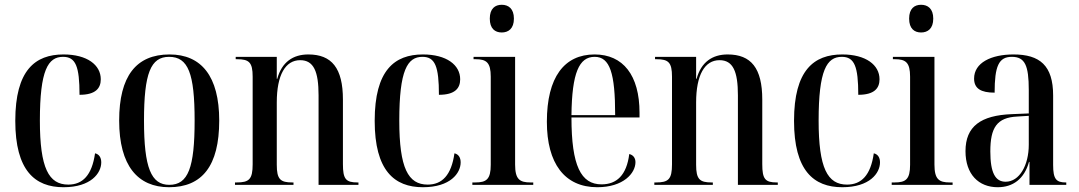

<svg xmlns="http://www.w3.org/2000/svg" viewBox="-20 -774 4519 804"><path d="M246 10C361 10 404 -49 404 -94C404 -113 396 -128 378 -132C365 -40 326 -1 266 -1C184 -1 147 -70 147 -269C147 -480 181 -536 244 -536C297 -536 313 -496 313 -377C381 -377 402 -405 402 -442C402 -502 345 -546 246 -546C127 -546 44 -480 44 -268C44 -60 126 10 246 10Z M688 10C826 10 898 -79 898 -269C898 -455 823 -546 690 -546C550 -546 479 -455 479 -269C479 -80 557 10 688 10ZM689 0C613 0 583 -71 583 -269C583 -467 611 -536 688 -536C768 -536 795 -467 795 -269C795 -72 768 0 689 0Z M964 0H1209V-10H1204C1154 -10 1139 -23 1139 -84V-345C1139 -460 1175 -522 1237 -522C1294 -522 1314 -474 1314 -375V0H1481V-10H1477C1428 -10 1416 -24 1416 -87V-357C1416 -489 1369 -546 1271 -546C1207 -546 1160 -514 1141 -444H1139V-536H967V-526H973C1023 -526 1038 -513 1038 -453V-86C1038 -23 1023 -10 971 -10H964Z M1751 10C1866 10 1909 -49 1909 -94C1909 -113 1901 -128 1883 -132C1870 -40 1831 -1 1771 -1C1689 -1 1652 -70 1652 -269C1652 -480 1686 -536 1749 -536C1802 -536 1818 -496 1818 -377C1886 -377 1907 -405 1907 -442C1907 -502 1850 -546 1751 -546C1632 -546 1549 -480 1549 -268C1549 -60 1631 10 1751 10Z M2081 -638C2109 -638 2132 -654 2132 -696C2132 -738 2109 -754 2081 -754C2053 -754 2031 -738 2031 -696C2031 -654 2053 -638 2081 -638ZM1958 0H2213V-10H2202C2156 -10 2137 -23 2137 -85V-536H1963V-526H1972C2017 -526 2035 -512 2035 -453V-84C2035 -23 2017 -10 1970 -10H1958Z M2481 10C2591 10 2641 -49 2641 -95C2641 -112 2632 -125 2615 -129C2604 -40 2562 -2 2499 -2C2413 -2 2373 -79 2373 -282H2658V-302C2658 -459 2589 -546 2470 -546C2343 -546 2270 -451 2270 -264C2270 -90 2344 10 2481 10ZM2556 -292H2373C2375 -469 2405 -536 2470 -536C2534 -536 2556 -468 2556 -292Z M2720 0H2965V-10H2960C2910 -10 2895 -23 2895 -84V-345C2895 -460 2931 -522 2993 -522C3050 -522 3070 -474 3070 -375V0H3237V-10H3233C3184 -10 3172 -24 3172 -87V-357C3172 -489 3125 -546 3027 -546C2963 -546 2916 -514 2897 -444H2895V-536H2723V-526H2729C2779 -526 2794 -513 2794 -453V-86C2794 -23 2779 -10 2727 -10H2720Z M3507 10C3622 10 3665 -49 3665 -94C3665 -113 3657 -128 3639 -132C3626 -40 3587 -1 3527 -1C3445 -1 3408 -70 3408 -269C3408 -480 3442 -536 3505 -536C3558 -536 3574 -496 3574 -377C3642 -377 3663 -405 3663 -442C3663 -502 3606 -546 3507 -546C3388 -546 3305 -480 3305 -268C3305 -60 3387 10 3507 10Z M3837 -638C3865 -638 3888 -654 3888 -696C3888 -738 3865 -754 3837 -754C3809 -754 3787 -738 3787 -696C3787 -654 3809 -638 3837 -638ZM3714 0H3969V-10H3958C3912 -10 3893 -23 3893 -85V-536H3719V-526H3728C3773 -526 3791 -512 3791 -453V-84C3791 -23 3773 -10 3726 -10H3714Z M4158 10C4221 10 4269 -24 4289 -96H4291V0H4445V-10H4443C4403 -10 4390 -24 4390 -83V-374C4390 -500 4334 -546 4224 -546C4130 -546 4059 -511 4059 -445C4059 -403 4088 -386 4145 -386C4145 -497 4162 -536 4217 -536C4272 -536 4288 -500 4288 -397V-299L4217 -296C4087 -291 4023 -245 4023 -141C4023 -44 4078 10 4158 10ZM4191 -13C4148 -13 4127 -50 4127 -140C4127 -239 4154 -282 4240 -286L4288 -289V-168C4288 -82 4249 -13 4191 -13Z"/></svg>

Font: Noto Serif Display Condensed Medium
Style: Regular
Weight: 500
Width: 3
Designer: Monotype Design Team
Foundry: Monotype Imaging Inc.
Version: Version 2.009